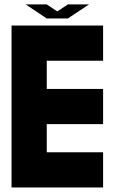

<svg xmlns="http://www.w3.org/2000/svg" viewBox="-20 -832 509 852"><path d="M437.5 -156.2V0H31.2V-718.8H437.5V-562.5H187.5V-437.5H437.5V-281.2H187.5V-156.2ZM187.5 -750 93.8 -812.5H187.5L234.4 -781.2L281.2 -812.5H375L281.2 -750Z"/></svg>

Font: Signwood
Style: Regular
Weight: 400
Designer: GGBotNet
Foundry: GGBotNet
Version: 0.95